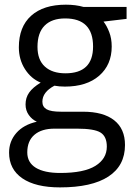

<svg xmlns="http://www.w3.org/2000/svg" viewBox="-20 -565 588 825"><path d="M523.9 -535.2V-483.9L424.8 -472.2Q438.5 -455.1 449.2 -427.5Q460 -399.9 460 -365.2Q460 -286.6 406.2 -239.7Q352.5 -192.9 258.8 -192.9Q234.9 -192.9 213.9 -196.8Q162.1 -169.4 162.1 -127.9Q162.1 -106 180.2 -95.5Q198.2 -85 242.2 -85H336.9Q423.8 -85 470.5 -48.3Q517.1 -11.7 517.1 58.1Q517.1 147 445.8 193.6Q374.5 240.2 237.8 240.2Q132.8 240.2 75.9 201.2Q19 162.1 19 90.8Q19 42 50.3 6.3Q81.5 -29.3 138.2 -42Q117.7 -51.3 103.8 -70.8Q89.8 -90.3 89.8 -116.2Q89.8 -145.5 105.5 -167.5Q121.1 -189.5 154.8 -210Q113.3 -227.1 87.2 -268.1Q61 -309.1 61 -361.8Q61 -449.7 113.8 -497.3Q166.5 -544.9 263.2 -544.9Q305.2 -544.9 338.9 -535.2ZM97.2 89.8Q97.2 133.3 133.8 155.8Q170.4 178.2 238.8 178.2Q340.8 178.2 389.9 147.7Q439 117.2 439 64.9Q439 21.5 412.1 4.6Q385.3 -12.2 311 -12.2H213.9Q158.7 -12.2 127.9 14.2Q97.2 40.5 97.2 89.8ZM141.1 -363.8Q141.1 -307.6 172.9 -278.8Q204.6 -250 261.2 -250Q379.9 -250 379.9 -365.2Q379.9 -485.8 259.8 -485.8Q202.6 -485.8 171.9 -455.1Q141.1 -424.3 141.1 -363.8Z"/></svg>

Font: f06896923
Style: Regular
Weight: 400
Foundry: Ascender Corporation
Version: Version 1.10